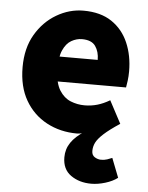

<svg xmlns="http://www.w3.org/2000/svg" viewBox="-52 -553 627 815"><g transform="rotate(5 261.0 -145.5)"><path d="M367 219Q316 219 280 193.5Q244 168 244 117Q244 82 263 54Q282 26 321 1L323 5Q317 7 307 9.5Q297 12 289 12Q217 12 159 -19Q101 -50 67.5 -108Q34 -166 34 -249Q34 -330 68 -388Q102 -446 156.5 -478Q211 -510 271 -510Q344 -510 391.5 -478Q439 -446 462.5 -391.5Q486 -337 486 -270Q486 -249 483.5 -230Q481 -211 479 -201H159L157 -307H349Q349 -342 332.5 -365.5Q316 -389 275 -389Q252 -389 230 -376.5Q208 -364 194.5 -333.5Q181 -303 182 -249Q184 -193 203 -163Q222 -133 250.5 -121.5Q279 -110 310 -110Q338 -110 364 -117.5Q390 -125 417 -141L468 -45Q424 -16 400.5 5.5Q377 27 368.5 44Q360 61 360 80Q360 98 373 106Q386 114 400 114Q414 114 426 110Q438 106 447 102L479 184Q458 200 426.5 209.5Q395 219 367 219Z"/></g></svg>

Font: Source Sans 3 ExtraBold
Style: Regular
Weight: 800
Designer: Paul D. Hunt
Foundry: Adobe
Version: Version 3.052;hotconv 1.1.0;makeotfexe 2.6.0